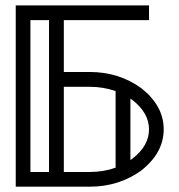

<svg xmlns="http://www.w3.org/2000/svg" viewBox="-20 -701 674 721"><path d="M164.1 -625.5H94.2V-55.2H164.1ZM414.1 -71.3V-358.9Q369.1 -375 316.9 -375H219.7V-55.2H316.9Q369.1 -55.2 414.1 -71.3ZM469.7 -330.6V-100.1Q473.6 -102.5 477.1 -105Q539.6 -153.3 539.6 -215.3Q539.6 -276.9 477.1 -325.7Q473.6 -328.1 469.7 -330.6ZM39.1 -680.7H539.6V-625.5H219.7V-430.7H316.9Q426.3 -430.7 510.3 -370.1Q594.7 -303.7 594.7 -215.3Q594.7 -127 510.3 -60.5Q426.3 0 316.9 0H39.1Z"/></svg>

Font: X Company
Style: Regular
Weight: 400
Designer: GGBotNet
Foundry: GGBotNet
Version: 0.90